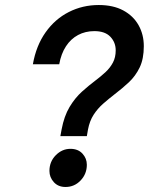

<svg xmlns="http://www.w3.org/2000/svg" viewBox="-20 -732 593 765"><path d="M220.5 -189.5 225.5 -216.5Q235.5 -269.5 257.2 -305.8Q279 -342 306.5 -366.8Q334 -391.5 360 -411Q382.5 -428 400.8 -445Q419 -462 430 -482.8Q441 -503.5 441 -531.5Q441 -563 419.8 -585.5Q398.5 -608 356 -608Q320 -608 291 -592.5Q262 -577 242.8 -547.5Q223.5 -518 216 -476H111Q124 -550 161.5 -603Q199 -656 254 -684Q309 -712 373.5 -712Q431 -712 471 -690.5Q511 -669 532 -631.8Q553 -594.5 553 -548Q553 -497.5 536.5 -463.2Q520 -429 493.5 -404.2Q467 -379.5 438 -357.5Q413.5 -338.5 391.2 -319Q369 -299.5 353 -274.8Q337 -250 330.5 -215.5L326 -189.5ZM241 13Q212 13 194.5 -6.2Q177 -25.5 177 -51Q177 -88 202.2 -113.5Q227.5 -139 260.5 -139Q291 -139 308.5 -120Q326 -101 326 -75.5Q326 -39 301.2 -13Q276.5 13 241 13Z"/></svg>

Font: Overpass SemiBold
Style: Italic
Weight: 600
Italic angle: -10°
Designer: Delve Withrington, Dave Bailey, Thomas Jockin
Foundry: Delve Fonts LLC
Version: Version 4.000